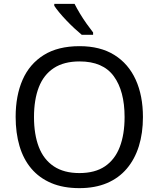

<svg xmlns="http://www.w3.org/2000/svg" viewBox="-20 -964 821 994"><path d="M720 -358Q720 -275 699 -207.5Q678 -140 636.5 -91Q595 -42 533.5 -16Q472 10 391 10Q307 10 245 -16.5Q183 -43 142 -91.5Q101 -140 81 -208Q61 -276 61 -359Q61 -469 97 -551Q133 -633 206.5 -679Q280 -725 392 -725Q499 -725 572 -679.5Q645 -634 682.5 -551.5Q720 -469 720 -358ZM156 -358Q156 -268 181 -203Q206 -138 258.5 -103Q311 -68 391 -68Q472 -68 523.5 -103Q575 -138 600 -203Q625 -268 625 -358Q625 -493 569 -569.5Q513 -646 392 -646Q311 -646 258.5 -611.5Q206 -577 181 -512.5Q156 -448 156 -358ZM366 -944Q377 -922 393.5 -894.5Q410 -867 428.5 -841Q447 -815 462 -796V-784H403Q386 -798 365 -817.5Q344 -837 323.5 -858.5Q303 -880 286.5 -900Q270 -920 261 -934V-944Z"/></svg>

Font: Noto Sans Lao UI
Style: Regular
Weight: 400
Designer: Monotype Design Team
Foundry: Monotype Imaging Inc.
Version: Version 2.000